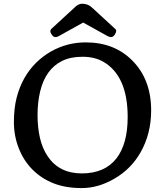

<svg xmlns="http://www.w3.org/2000/svg" viewBox="-20 -981 869 1011"><path d="M53.2 0ZM247.6 -709.5Q332.5 -757.8 431.6 -757.8Q582 -757.8 676.8 -662.1Q775.9 -562.5 775.9 -399.9Q775.9 -277.3 720.7 -179.7Q670.4 -90.8 582 -40Q497.1 9.3 410.9 9.3Q324.7 9.3 261.5 -15.9Q198.2 -41 151.9 -87.2Q105.5 -133.3 79.3 -199Q53.2 -264.6 53.2 -338.1Q53.2 -411.6 67.9 -467.8Q82.5 -523.9 108.4 -569.6Q134.3 -615.2 169.9 -650.4Q205.6 -685.5 247.6 -709.5ZM231 -158.2Q291.5 -67.9 410.6 -67.9Q530.8 -67.9 592.8 -146.5Q652.3 -223.1 652.3 -364.7Q652.3 -582 523.4 -656.2Q477.5 -682.1 414.6 -682.1Q351.6 -682.1 307.1 -660.2Q262.7 -638.2 233.9 -597.7Q205.1 -557.1 191.4 -499.5Q177.7 -441.9 177.7 -375.7Q177.7 -309.6 190.4 -254.6Q203.1 -199.7 231 -158.2ZM252.9 -797.9Q245.1 -809.6 245.1 -814.5Q245.1 -823.7 248.5 -827.1L370.6 -939.5Q391.6 -961.4 412.1 -961.4Q444.3 -961.4 466.3 -939.5L588.4 -827.1Q591.8 -823.7 591.8 -818.8Q591.8 -814 589.6 -808.6Q587.4 -803.2 584 -797.9Q574.7 -785.6 565.2 -785.6Q555.7 -785.6 544.4 -792L418 -862.3Q302.2 -798.3 291.5 -792Q280.8 -785.6 273.2 -785.6Q265.6 -785.6 261 -789.3Q256.3 -793 252.9 -797.9Z"/></svg>

Font: Quando
Style: Regular
Weight: 400
Version: Version 1.002